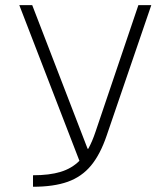

<svg xmlns="http://www.w3.org/2000/svg" viewBox="-20 -713 626 733"><path d="M106 0V-43.9Q168.9 -43.9 211.4 -56.9Q253.9 -69.8 283.2 -99.1L53.7 -693.4H103L314.5 -145H316.9Q332 -171.9 344.7 -210L508.3 -693.4H557.6L387.2 -195.3Q362.8 -123.5 327.4 -80.8Q292 -38.1 238.5 -19Q185.1 0 106 0Z"/></svg>

Font: Cascadia Code NF ExtraLight
Style: Regular
Weight: 200
Monospace: yes
Designer: Aaron Bell
Foundry: Saja Typeworks
Version: Version 2404.023; ttfautohint (v1.8.4)